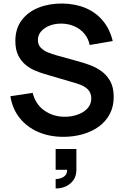

<svg xmlns="http://www.w3.org/2000/svg" viewBox="-20 -754 697 1079"><path d="M292.7 305V252.5Q300.2 252.5 315.7 249.2Q331.2 245.8 344.2 234.6Q357.2 223.4 357 200.2H292.7V83.5H409.3V200.2Q409.3 247.8 376.2 276.4Q343.2 305 292.7 305ZM336.5 15Q257.7 15 194.4 -12.5Q131.2 -40 90.4 -91.2Q49.7 -142.4 38.3 -213.2L163.7 -232Q179.4 -168 229.2 -132.9Q278.9 -97.8 344 -97.8Q382.4 -97.8 416.5 -109.9Q450.6 -122 471.8 -145.1Q493 -168.2 493 -201.3Q493 -216.6 488 -229.2Q483.1 -241.8 473.4 -251.9Q463.7 -261.9 448.5 -270.1Q433.2 -278.2 412.8 -284.5L227 -339.3Q203 -346.2 175.2 -358.2Q147.3 -370.1 122.7 -390.7Q98 -411.2 82.2 -443.5Q66.3 -475.8 66.3 -523.5Q66.3 -593.1 101.7 -640.2Q137.1 -687.3 196.8 -711Q256.4 -734.6 329.7 -734.2Q403.5 -733.3 461.6 -708.6Q519.7 -683.8 558.5 -637Q597.4 -590.2 613.5 -523.3L484 -501.2Q476.2 -539.1 453.2 -565.7Q430.3 -592.3 397.6 -606.4Q364.9 -620.5 328 -621.3Q291.9 -622.2 261.2 -610.8Q230.6 -599.4 211.8 -578.5Q193 -557.6 193 -529.5Q193 -502.8 209 -486.2Q224.9 -469.6 248.8 -459.7Q272.8 -449.8 297 -443.3L426 -407.5Q452.5 -400.3 485.4 -388.3Q518.3 -376.3 548.8 -354.9Q579.3 -333.4 599.2 -298.4Q619 -263.3 619 -209.7Q619 -153.6 595.9 -111.3Q572.8 -69 533.1 -41Q493.4 -13.1 442.6 1Q391.8 15 336.5 15Z"/></svg>

Font: Manrope ExtraLight
Style: Regular
Weight: 200
Designer: Mikhail Sharanda
Foundry: Mikhail Sharanda
Version: Version 4.505